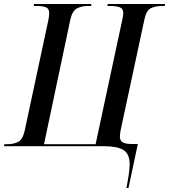

<svg xmlns="http://www.w3.org/2000/svg" viewBox="-41 -734 849 964"><path d="M594 210Q600 179 605 146Q610 113 610 92Q610 38 578.5 19Q547 0 480 0H-21L-19 -10H-5Q27 -10 50 -21.5Q73 -33 83 -78L202 -634Q206 -655 206 -668Q206 -691 189.5 -697.5Q173 -704 143 -704H128L130 -714H418L416 -704H401Q369 -704 345.5 -692Q322 -680 312 -635L180 -10H439L573 -635Q578 -656 578 -668Q578 -691 560 -697.5Q542 -704 513 -704H498L500 -714H788L786 -704H771Q739 -704 716 -692.5Q693 -681 684 -636L564 -77Q561 -58 561 -47Q561 -28 575 -19.5Q589 -11 622 -11H651L604 210Z"/></svg>

Font: Noto Serif Display SemiCondensed Medium
Style: Italic
Weight: 500
Width: 4
Italic angle: -12°
Designer: Monotype Design Team
Foundry: Monotype Imaging Inc.
Version: Version 2.009